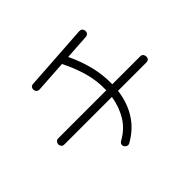

<svg xmlns="http://www.w3.org/2000/svg" viewBox="-163 -931 1327 1327"><g transform="rotate(-45 500.0 -268.0)"><path d="M432 126Q425 130 418 130Q403 130 392 116Q387 106 387 100Q387 84 403 75Q479 33 519.5 -34.5Q560 -102 573 -185H109Q93 -185 86 -195Q79 -205 79 -215Q79 -226 87 -235.5Q95 -245 109 -245H578Q581 -336 556.5 -422Q532 -508 490 -590L257 -575Q241 -575 233 -584Q225 -593 225 -603Q224 -615 230.5 -624Q237 -633 252 -634L735 -666Q763 -666 767 -638Q767 -609 739 -606L555 -594Q597 -506 618 -420Q639 -334 637 -245H909Q925 -245 932 -235.5Q939 -226 939 -215Q939 -185 909 -185H633Q620 -82 570.5 -3Q521 76 432 126Z"/></g></svg>

Font: Hachi Maru Pop
Style: Regular
Weight: 400
Designer: Nontynet
Foundry: Nontynet
Version: Version 1.300